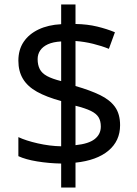

<svg xmlns="http://www.w3.org/2000/svg" viewBox="-20 -779 612 857"><path d="M253 -49Q198 -50 146 -58.5Q94 -67 62 -82V-167Q96 -151 149 -139Q202 -127 253 -126V-328Q187 -346 145 -369.5Q103 -393 82.5 -427Q62 -461 62 -508Q62 -557 85.5 -592Q109 -627 152 -647.5Q195 -668 253 -671V-759H317V-672Q370 -671 413.5 -660.5Q457 -650 493 -635L466 -561Q434 -574 395.5 -583.5Q357 -593 317 -596V-395Q383 -376 427 -354.5Q471 -333 493.5 -301.5Q516 -270 516 -220Q516 -150 464 -106.5Q412 -63 317 -53V58H253ZM317 -131Q376 -137 403 -158.5Q430 -180 430 -214Q430 -239 420 -255.5Q410 -272 385.5 -284Q361 -296 317 -307ZM253 -594Q217 -592 194 -581.5Q171 -571 159.5 -554Q148 -537 148 -515Q148 -489 157.5 -470.5Q167 -452 190 -439.5Q213 -427 253 -417Z"/></svg>

Font: tamil25
Style: Book
Weight: 400
Designer: Jelle Bosma - Monotype Design Team
Foundry: Monotype Imaging Inc.
Version: Version 2.003